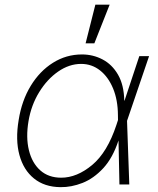

<svg xmlns="http://www.w3.org/2000/svg" viewBox="-20 -784 672 816"><path d="M236.9 11.4Q169 10.7 124.5 -25.4Q79.9 -61.4 62.5 -125.4Q45.1 -189.3 59.3 -273.8Q72.4 -356.5 110.6 -419.2Q148.8 -481.9 205.1 -517.2Q261.4 -552.6 328.5 -552.6Q375.4 -552.6 415.8 -531.4Q456.3 -510.3 481.5 -466.8Q506.7 -423.3 508.2 -356.2H509.2L572.1 -545.5H613.6L520.2 -271.3L519.9 -270.2L529.5 0H487.6L483.7 -186.1H483.3Q459.2 -112.9 418.9 -69.2Q378.6 -25.6 331 -6.7Q283.4 12.1 236.9 11.4ZM481.5 -273.8 481.2 -295.1Q480.8 -359 460.6 -408Q440.3 -457 405.2 -484.7Q370 -512.4 324.9 -512.4Q274.1 -512.4 227.1 -479.8Q180 -447.1 146.3 -392Q112.6 -337 101.2 -269.5Q89.5 -200.3 102.8 -145.8Q116.1 -91.3 151.1 -60Q186.1 -28.8 240.1 -28.8Q306.8 -28.8 371.6 -82.7Q436.4 -136.7 474.8 -253.2ZM343.8 -599.8 385.3 -764.2H446L381 -599.8Z"/></svg>

Font: Inter UI Extra Light
Style: Italic
Weight: 200
Italic angle: -9.39999°
Designer: Rasmus Andersson
Foundry: rsms
Version: 3.2;8d6f07862